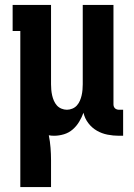

<svg xmlns="http://www.w3.org/2000/svg" viewBox="-20 -540 540 775"><path d="M62 215V-415H31V-520H186V-200Q186 -189 187 -177.5Q188 -166 190.5 -155Q193 -144 197.5 -133.5Q202 -123 209.5 -114.5Q217 -106 228 -101.5Q239 -97 250 -97Q261 -97 272 -101.5Q283 -106 290.5 -114.5Q298 -123 302.5 -133.5Q307 -144 309.5 -155Q312 -166 313 -177.5Q314 -189 314 -200V-520H438V-119Q438 -114 439.5 -110Q441 -106 444 -103Q447 -100 451.5 -98.5Q456 -97 460 -97H477V8H460Q437 8 414 3.5Q391 -1 371 -12.5Q351 -24 336.5 -43Q322 -62 317 -85Q310 -66 299.5 -48.5Q289 -31 273.5 -17.5Q258 -4 238 2Q218 8 198 8Q193 8 187.5 7.5Q182 7 177 6Q182 31 184 56.5Q186 82 186 107V215Z"/></svg>

Font: Iosevka Curly Slab Extrabold
Style: Regular
Weight: 800
Monospace: yes
Designer: Belleve Invis
Foundry: Belleve Invis
Version: Version 22.1.2; ttfautohint (v1.8.4)